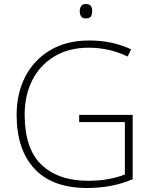

<svg xmlns="http://www.w3.org/2000/svg" viewBox="-20 -928 762 958"><path d="M375 -355H642V-34Q592 -12 534.5 -1Q477 10 414 10Q242 10 152.5 -85.5Q63 -181 63 -355Q63 -462 106 -545.5Q149 -629 230.5 -677.5Q312 -726 425 -726Q483 -726 535 -715Q587 -704 634 -682L617 -646Q569 -669 520.5 -679.5Q472 -690 424 -690Q324 -690 252 -647Q180 -604 141.5 -528.5Q103 -453 103 -356Q103 -186 187 -106Q271 -26 420 -26Q476 -26 521 -34.5Q566 -43 603 -57V-319H375ZM408 -908Q427 -908 433.5 -898Q440 -888 440 -872Q440 -856 433.5 -846Q427 -836 408 -836Q392 -836 385 -846Q378 -856 378 -872Q378 -888 385 -898Q392 -908 408 -908Z"/></svg>

Font: Noto Sans Lao UI ExtLt
Style: Regular
Weight: 200
Designer: Monotype Design Team
Foundry: Monotype Imaging Inc.
Version: Version 2.000; ttfautohint (v1.8.4.7-5d5b)